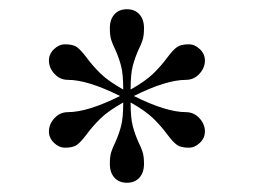

<svg xmlns="http://www.w3.org/2000/svg" viewBox="-20 -734 550 416"><path d="M218 -379Q218 -395 221 -404.5Q224 -414 230 -426Q238 -444 242.5 -461.5Q247 -479 247 -512Q215 -494 198 -477.5Q181 -461 167 -442Q155 -426 146.5 -420Q138 -414 121 -414Q108 -414 97 -424.5Q86 -435 86 -449Q86 -465 98 -478Q110 -491 127 -491Q170 -491 240 -526Q170 -561 127 -561Q110 -561 98 -574Q86 -587 86 -603Q86 -617 97 -627.5Q108 -638 121 -638Q138 -638 146.5 -632Q155 -626 167 -610Q181 -591 198 -574.5Q215 -558 247 -540Q247 -573 242.5 -590.5Q238 -608 230 -626Q224 -638 221 -647.5Q218 -657 218 -673Q218 -692 228 -703Q238 -714 255 -714Q272 -714 282 -703Q292 -692 292 -673Q292 -657 289 -647.5Q286 -638 280 -626Q272 -608 267.5 -590.5Q263 -573 263 -540Q295 -558 312 -574.5Q329 -591 343 -610Q355 -626 363.5 -632Q372 -638 389 -638Q402 -638 413 -627.5Q424 -617 424 -603Q424 -587 412 -574Q400 -561 383 -561Q340 -561 270 -526Q340 -491 383 -491Q400 -491 412 -478Q424 -465 424 -449Q424 -435 413 -424.5Q402 -414 389 -414Q372 -414 363.5 -420Q355 -426 343 -442Q329 -461 312 -477.5Q295 -494 263 -512Q263 -479 267.5 -461.5Q272 -444 280 -426Q286 -414 289 -404.5Q292 -395 292 -379Q292 -360 282 -349Q272 -338 255 -338Q238 -338 228 -349Q218 -360 218 -379Z"/></svg>

Font: Taviraj Thin
Style: Regular
Weight: 100
Designer: Katatrad Team
Foundry: CadsonDemak
Version: Version 1.030